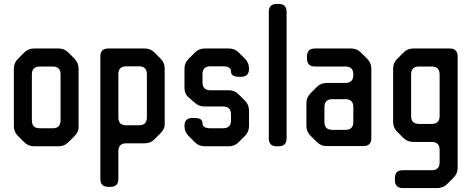

<svg xmlns="http://www.w3.org/2000/svg" viewBox="-20 -730 2392 970"><path d="M103 -11Q123 9 152 9H276Q305 9 325 -11L357 -43Q379 -65 377 -93V-383Q377 -411 357 -433L325 -465Q305 -485 276 -485H152Q123 -485 103 -465L70 -432Q50 -412 50 -383V-93Q50 -64 70 -44ZM141 -122V-354Q141 -394 181 -394H246Q286 -394 286 -354V-122Q286 -82 246 -82H181Q141 -82 141 -122Z M527 214H538Q578 214 578 174V34Q578 -6 618 -6H711Q740 -6 760 -26L792 -58Q814 -80 812 -108V-384Q812 -413 792 -433L760 -465Q740 -485 711 -485H527Q487 -485 487 -445V174Q487 214 527 214ZM578 -137V-355Q578 -395 618 -395H682Q722 -395 722 -355V-137Q722 -97 682 -97H618Q578 -97 578 -137Z M965 -11Q985 9 1014 9H1136Q1165 9 1185 -11L1218 -44Q1238 -64 1238 -93V-172Q1238 -201 1218 -221L1185 -254Q1165 -274 1136 -274H1043Q1003 -274 1003 -314V-355Q1003 -395 1043 -395H1107Q1147 -395 1147 -369Q1147 -342 1187 -342H1198Q1238 -342 1238 -382V-384Q1238 -413 1218 -433L1186 -465Q1166 -485 1136 -485H1014Q985 -485 965 -465L933 -433Q912 -412 912 -384V-286Q912 -255 934 -237L964 -211Q976 -201 987 -196.5Q998 -192 1013 -192H1107Q1147 -192 1147 -152V-122Q1147 -82 1107 -82H1043Q1003 -82 1003 -108Q1003 -134 963 -134H952Q912 -134 912 -94V-93Q912 -64 932 -44Z M1378 9H1388Q1428 9 1428 -31V-670Q1428 -710 1388 -710H1378Q1338 -710 1338 -670V-31Q1338 9 1378 9Z M1581 -12Q1601 8 1630 8H1816Q1856 8 1856 -32V-383Q1856 -412 1836 -432L1803 -465Q1783 -485 1754 -485H1571Q1531 -485 1531 -445V-434Q1531 -394 1571 -394H1725Q1765 -394 1765 -354V-351Q1765 -311 1725 -311H1630Q1601 -311 1581 -291L1549 -259Q1528 -238 1528 -210V-94Q1528 -65 1548 -45ZM1619 -114V-189Q1619 -229 1659 -229H1725Q1765 -229 1765 -189V-114Q1765 -74 1725 -74H1659Q1619 -74 1619 -114Z M1975 180Q1975 220 2015 220H2190Q2219 220 2239 200L2271 168Q2292 147 2292 119V-445Q2292 -485 2252 -485H2068Q2039 -485 2019 -465L1986 -432Q1966 -412 1966 -383V-114Q1966 -85 1986 -65L2018 -33Q2038 -13 2068 -13H2161Q2201 -13 2201 27V90Q2201 130 2161 130H2015Q1975 130 1975 170ZM2057 -144V-354Q2057 -394 2097 -394H2161Q2201 -394 2201 -354V-144Q2201 -104 2161 -104H2097Q2057 -104 2057 -144Z"/></svg>

Font: WD-XL Lubrifont TC
Style: Regular
Weight: 400
Designer: [WD-XL Lubrifont] Copyright 2020-2022 (c) NightFurySL2001, Skr-ZERO; [ZCOOL QingKe HuangYou] Copyright 2018-2022 (c) The
Version: Version 2.001;hotconv 1.1.1;makeotfexe 2.6.0